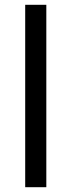

<svg xmlns="http://www.w3.org/2000/svg" viewBox="-20 -780 298 800"><path d="M173 0H85V-760H173Z"/></svg>

Font: Noto Sans Cherokee
Style: Regular
Weight: 400
Designer: Monotype Design Team
Foundry: Monotype Imaging Inc.
Version: Version 2.001